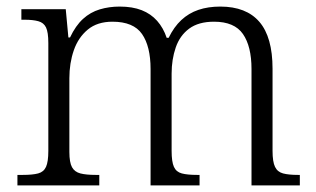

<svg xmlns="http://www.w3.org/2000/svg" viewBox="-20 -564 960 584"><path d="M33 0V-32H50Q79 -32 96 -36.5Q113 -41 120 -56.5Q127 -72 127 -105V-433Q127 -466 120 -480.5Q113 -495 96.5 -499.5Q80 -504 55 -504H45V-536H180L188 -450H193Q210 -486 232.5 -506.5Q255 -527 283.5 -535.5Q312 -544 344 -544Q383 -544 411 -533Q439 -522 458 -500.5Q477 -479 487 -449H493Q509 -482 531.5 -503Q554 -524 583.5 -534Q613 -544 650 -544Q729 -544 769 -497.5Q809 -451 809 -355V-105Q809 -72 816.5 -56.5Q824 -41 841 -36.5Q858 -32 886 -32H892V0H745V-354Q745 -423 719 -460.5Q693 -498 631 -498Q584 -498 555.5 -477Q527 -456 514.5 -419.5Q502 -383 502 -340V-105Q502 -72 509 -56.5Q516 -41 533 -36.5Q550 -32 579 -32H587V0H438V-354Q438 -423 412 -460.5Q386 -498 322 -498Q276 -498 247 -474Q218 -450 204.5 -411Q191 -372 191 -326V-102Q191 -70 199 -55.5Q207 -41 224.5 -36.5Q242 -32 271 -32H282V0Z"/></svg>

Font: Noto Serif Thai Light
Style: Regular
Weight: 300
Version: Version 2.001